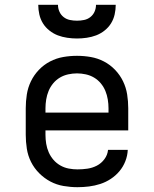

<svg xmlns="http://www.w3.org/2000/svg" viewBox="-20 -770 640 798"><path d="M302 8Q273 8 244 3Q215 -2 189.5 -15.5Q164 -29 143 -50Q122 -71 109 -97Q96 -123 91.5 -152Q87 -181 87 -210V-320Q87 -349 91.5 -377.5Q96 -406 108.5 -432Q121 -458 141.5 -479.5Q162 -501 188 -514.5Q214 -528 242.5 -533Q271 -538 300 -538Q329 -538 357.5 -533Q386 -528 412 -514.5Q438 -501 458.5 -479.5Q479 -458 491.5 -432Q504 -406 508.5 -377.5Q513 -349 513 -320V-228H169V-210Q169 -191 172 -172.5Q175 -154 182.5 -137Q190 -120 202 -106Q214 -92 230.5 -82.5Q247 -73 265.5 -69.5Q284 -66 302 -66Q323 -66 343.5 -69Q364 -72 382.5 -81.5Q401 -91 414 -108.5Q427 -126 429 -147H511Q510 -123 501 -100Q492 -77 476.5 -58.5Q461 -40 440.5 -26.5Q420 -13 397 -5.5Q374 2 350 5Q326 8 302 8ZM431 -302V-320Q431 -338 428 -356.5Q425 -375 418 -392Q411 -409 399 -423.5Q387 -438 371 -447.5Q355 -457 336.5 -461Q318 -465 300 -465Q282 -465 263.5 -461Q245 -457 229 -447.5Q213 -438 201 -423.5Q189 -409 182 -392Q175 -375 172 -356.5Q169 -338 169 -320V-302ZM300 -610Q280 -610 259.5 -613Q239 -616 220.5 -623Q202 -630 185.5 -643Q169 -656 158.5 -673Q148 -690 143.5 -710Q139 -730 139 -750H221Q221 -735 227 -721.5Q233 -708 244.5 -699Q256 -690 270.5 -687Q285 -684 300 -684Q315 -684 329.5 -687Q344 -690 355.5 -699Q367 -708 373 -721.5Q379 -735 379 -750H461Q461 -730 456.5 -710Q452 -690 441.5 -673Q431 -656 414.5 -643Q398 -630 379.5 -623Q361 -616 340.5 -613Q320 -610 300 -610Z"/></svg>

Font: Iosevka Curly Slab Extended
Style: Regular
Weight: 400
Width: 7
Monospace: yes
Designer: Belleve Invis
Foundry: Belleve Invis
Version: Version 11.1.0; ttfautohint (v1.8.3)